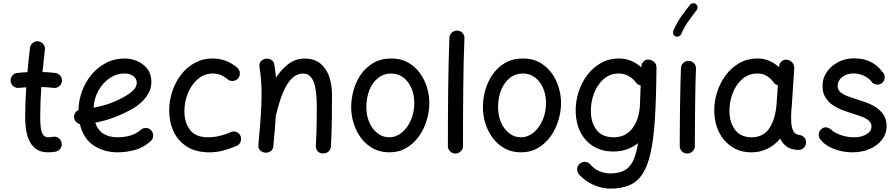

<svg xmlns="http://www.w3.org/2000/svg" viewBox="-20 -892 5476 1173"><path d="M358.4 -394.5Q356 -376 340.6 -364.3Q325.2 -352.5 306.6 -355Q271.5 -359.4 232.4 -360.4Q229 -314 227.3 -267.3Q225.6 -220.7 225.6 -173.3Q225.6 -144 228.5 -116.5Q231.4 -88.9 241.9 -71Q252.4 -53.2 274.9 -53.2Q288.1 -53.2 303.2 -56.2Q321.8 -60.1 337.4 -49.1Q353 -38.1 356.4 -19.5Q360.4 -1 349.4 14.9Q338.4 30.8 319.8 34.7Q307.6 36.6 296.4 37.6Q285.2 38.6 274.9 38.6Q226.6 38.6 198.2 16.6Q169.9 -5.4 156 -39.1Q142.1 -72.8 137.9 -108.9Q133.8 -145 133.8 -173.3Q133.8 -220.2 135.5 -266.6Q137.2 -313 140.1 -358.9Q117.7 -357.4 96.2 -355Q77.6 -353 62.5 -364.7Q47.4 -376.5 44.9 -395Q43 -413.6 54.7 -429Q66.4 -444.3 85 -446.3Q115.2 -449.7 147.5 -451.2Q150.9 -488.3 154.8 -525.4Q158.7 -562.5 163.1 -599.1Q165.5 -617.7 180.4 -629.9Q195.3 -642.1 213.9 -639.6Q232.4 -637.7 244.6 -622.3Q256.8 -606.9 254.4 -588.4Q250.5 -554.2 246.8 -520Q243.2 -485.8 239.7 -452.1Q281.2 -450.7 318.4 -446.3Q336.9 -443.8 348.9 -428.5Q360.8 -413.1 358.4 -394.5Z M900.9 -29.8Q856.4 10.3 803.5 24.4Q750.5 38.6 698.2 38.6Q616.2 38.6 552.7 -2.7Q489.3 -43.9 468.3 -133.3Q454.1 -137.2 443.8 -148.4Q433.6 -159.7 432.6 -175.3Q431.6 -189.9 439.2 -202.1Q446.8 -214.4 459.5 -219.7Q460.4 -277.8 480.7 -334Q501 -390.1 538.3 -435.3Q575.7 -480.5 627.7 -507.6Q679.7 -534.7 743.7 -534.7Q780.8 -534.7 817.9 -518.8Q855 -502.9 879.9 -471.7Q904.8 -440.4 904.8 -393.1Q904.8 -351.6 885.7 -319.3Q866.7 -287.1 841.8 -265.4Q816.9 -243.7 798.8 -232.9Q743.2 -200.2 683.8 -177.2Q624.5 -154.3 562 -142.6Q577.1 -96.7 612.1 -75Q647 -53.2 698.2 -53.2Q741.2 -53.2 777.3 -64.2Q813.5 -75.2 838.9 -98.1Q853 -110.8 872.3 -110.1Q891.6 -109.4 903.8 -95.2Q916.5 -81.1 915.8 -61.8Q915 -42.5 900.9 -29.8ZM741.2 -442.9Q691.4 -442.9 649.4 -414.3Q607.4 -385.7 581.1 -338.1Q554.7 -290.5 551.8 -233.9Q660.6 -253.9 748.5 -306.2Q779.3 -324.7 797.4 -344Q815.4 -363.3 815.4 -386.2Q815.4 -412.1 793.9 -427.5Q772.5 -442.9 741.2 -442.9Z M1434.6 -413.1Q1422.4 -398.9 1403.1 -397.5Q1383.8 -396 1369.6 -408.2Q1329.6 -442.9 1280.3 -442.9Q1228.5 -442.9 1189.2 -409.4Q1149.9 -376 1128.2 -323.2Q1106.4 -270.5 1106.4 -211.4Q1106.4 -145 1140.6 -99.1Q1174.8 -53.2 1251 -53.2Q1288.6 -53.2 1325.4 -62.5Q1362.3 -71.8 1393.6 -86.4Q1411.6 -92.3 1428.7 -83.5Q1445.8 -74.7 1451.2 -56.2Q1456.5 -38.1 1447.8 -21.2Q1439 -4.4 1420.9 1Q1379.9 18.6 1340.8 28.6Q1301.8 38.6 1258.3 38.6Q1177.7 38.6 1123.3 4.6Q1068.8 -29.3 1041.3 -87.2Q1013.7 -145 1013.7 -216.8Q1013.7 -277.3 1032.7 -334.2Q1051.8 -391.1 1086.7 -436.3Q1121.6 -481.4 1170.2 -508.1Q1218.8 -534.7 1277.8 -534.7Q1322.3 -534.7 1360.4 -520Q1398.4 -505.4 1429.7 -478Q1443.8 -465.8 1445.3 -446.5Q1446.8 -427.2 1434.6 -413.1Z M1558.6 -8.3Q1568.4 -112.8 1573.2 -186.3Q1578.1 -259.8 1578.1 -315.9Q1578.1 -363.3 1575 -402.6Q1571.8 -441.9 1565.4 -481.9Q1562 -502.9 1572.8 -515.9Q1583.5 -528.8 1599.1 -532.2Q1617.2 -536.6 1635 -527.8Q1652.8 -519 1656.2 -496.1Q1662.6 -456.5 1666 -418Q1698.2 -467.8 1741.9 -501Q1785.6 -534.2 1841.8 -534.2Q1899.9 -534.2 1936.8 -504.2Q1973.6 -474.1 1991 -424.3Q2008.3 -374.5 2008.3 -314.9Q2008.3 -238.3 2007.3 -159.9Q2006.3 -81.5 2002 0.5Q2001.5 17.6 1989 31.5Q1976.6 45.4 1955.1 45.4Q1932.6 45.4 1920.7 31.7Q1908.7 18.1 1909.7 0Q1913.1 -65.4 1914.3 -122.8Q1915.5 -180.2 1915.5 -236.3Q1915.5 -297.4 1908.4 -343.8Q1901.4 -390.1 1883.1 -416.3Q1864.7 -442.4 1831.1 -442.4Q1797.4 -442.4 1771.2 -420.2Q1745.1 -397.9 1725.3 -360.8Q1705.6 -323.7 1691.2 -278.8Q1676.8 -233.9 1666 -188.5Q1665.5 -187 1665 -185.5Q1662.6 -146 1658.7 -99.9Q1654.8 -53.7 1649.9 0.5Q1647.9 22.5 1632.1 32.5Q1616.2 42.5 1598.6 40.5Q1582 38.6 1569.3 26.4Q1556.6 14.2 1558.6 -8.3Z M2370.6 -534.7Q2429.2 -534.7 2472.7 -510.3Q2516.1 -485.8 2545.2 -445.8Q2574.2 -405.8 2588.6 -357.9Q2603 -310.1 2603 -262.7Q2603 -210.9 2587.2 -157.7Q2571.3 -104.5 2540 -60.1Q2508.8 -15.6 2463.1 11.5Q2417.5 38.6 2357.4 38.6Q2302.2 38.6 2259 14.9Q2215.8 -8.8 2186 -48.6Q2156.2 -88.4 2140.9 -137.5Q2125.5 -186.5 2125.5 -237.3Q2125.5 -289.6 2140.4 -342Q2155.3 -394.5 2185.5 -438Q2215.8 -481.4 2262 -508.1Q2308.1 -534.7 2370.6 -534.7ZM2370.6 -442.9Q2324.2 -442.9 2289.8 -415.5Q2255.4 -388.2 2236.8 -341.6Q2218.3 -294.9 2218.3 -237.3Q2218.3 -184.1 2237.1 -142.6Q2255.9 -101.1 2287.4 -77.1Q2318.8 -53.2 2357.4 -53.2Q2399.9 -53.2 2434.8 -82Q2469.7 -110.8 2490.5 -158.7Q2511.2 -206.5 2511.2 -262.7Q2511.2 -312 2493.7 -353Q2476.1 -394 2444.3 -418.5Q2412.6 -442.9 2370.6 -442.9Z M2773.9 -705.1Q2793 -704.6 2805.7 -690.4Q2818.4 -676.3 2817.4 -657.2Q2814.5 -595.2 2812.7 -512.5Q2811 -429.7 2810.1 -338.6Q2809.1 -247.6 2808.8 -159.9Q2808.6 -72.3 2808.6 0Q2808.6 19 2794.9 32.5Q2781.2 45.9 2762.2 45.9Q2743.2 45.9 2729.7 32.5Q2716.3 19 2716.3 0Q2716.3 -72.3 2716.6 -160.2Q2716.8 -248 2718 -339.4Q2719.2 -430.7 2720.9 -514.4Q2722.7 -598.1 2725.6 -661.6Q2726.6 -680.7 2740.7 -693.4Q2754.9 -706.1 2773.9 -705.1Z M3175.3 -534.7Q3233.9 -534.7 3277.3 -510.3Q3320.8 -485.8 3349.9 -445.8Q3378.9 -405.8 3393.3 -357.9Q3407.7 -310.1 3407.7 -262.7Q3407.7 -210.9 3391.8 -157.7Q3376 -104.5 3344.7 -60.1Q3313.5 -15.6 3267.8 11.5Q3222.2 38.6 3162.1 38.6Q3106.9 38.6 3063.7 14.9Q3020.5 -8.8 2990.7 -48.6Q2960.9 -88.4 2945.6 -137.5Q2930.2 -186.5 2930.2 -237.3Q2930.2 -289.6 2945.1 -342Q2960 -394.5 2990.2 -438Q3020.5 -481.4 3066.7 -508.1Q3112.8 -534.7 3175.3 -534.7ZM3175.3 -442.9Q3128.9 -442.9 3094.5 -415.5Q3060.1 -388.2 3041.5 -341.6Q3022.9 -294.9 3022.9 -237.3Q3022.9 -184.1 3041.7 -142.6Q3060.5 -101.1 3092 -77.1Q3123.5 -53.2 3162.1 -53.2Q3204.6 -53.2 3239.5 -82Q3274.4 -110.8 3295.2 -158.7Q3315.9 -206.5 3315.9 -262.7Q3315.9 -312 3298.3 -353Q3280.8 -394 3249 -418.5Q3217.3 -442.9 3175.3 -442.9Z M3939 -527.8H3940.9Q3943.8 -527.8 3946.8 -527.3Q3953.6 -526.4 3960.4 -523.4Q3988.3 -511.2 3990.2 -485.4Q3991.2 -480.5 3990.7 -475.6L3990.2 -456.5Q3988.8 -287.1 3981 -164.6Q3973.1 -42 3955.1 40Q3937 122.1 3905.5 170.4Q3874 218.8 3825.7 239.5Q3777.3 260.3 3709 260.3Q3660.2 260.3 3608.4 238.5Q3556.6 216.8 3519 175.3Q3506.3 161.1 3506.3 141.8Q3506.3 122.6 3520 109.9Q3534.2 96.7 3554 96.9Q3573.7 97.2 3585.4 111.3Q3610.4 141.1 3643.1 154.3Q3675.8 167.5 3706.1 167.5Q3756.3 167.5 3790.3 151.6Q3824.2 135.7 3845.2 95.7Q3866.2 55.7 3877.9 -17.1Q3847.2 7.3 3809.3 20.5Q3771.5 33.7 3727.5 33.7Q3656.7 33.7 3605.5 2Q3554.2 -29.8 3526.4 -84.5Q3498.5 -139.2 3497.1 -208.5Q3495.6 -270 3514.2 -328.4Q3532.7 -386.7 3567.6 -433.1Q3602.5 -479.5 3651.6 -507.1Q3700.7 -534.7 3760.7 -534.7Q3799.8 -534.7 3834.2 -520.8Q3868.7 -506.8 3897.9 -481L3898.4 -487.8Q3899.4 -504.9 3911.6 -516.1Q3922.9 -528.3 3939 -527.8ZM3730.5 -53.2Q3802.7 -53.2 3845 -109.9Q3887.2 -166.5 3890.1 -259.8L3894 -370.1Q3873 -374 3862.3 -391.6Q3845.7 -413.6 3819.1 -428.2Q3792.5 -442.9 3760.3 -442.9Q3706.5 -442.9 3667.7 -408.7Q3628.9 -374.5 3608.6 -320.6Q3588.4 -266.6 3589.8 -207Q3591.8 -139.2 3626.2 -96.2Q3660.6 -53.2 3730.5 -53.2Z M4188.5 -520Q4207.5 -519.5 4220.2 -505.4Q4232.9 -491.2 4231.9 -472.2Q4230.5 -438.5 4229.2 -390.1Q4228 -341.8 4227.3 -286.9Q4226.6 -231.9 4226.1 -177.7Q4225.6 -123.5 4225.3 -77.1Q4225.1 -30.8 4225.1 0Q4225.1 19 4211.4 32.5Q4197.8 45.9 4178.7 45.9Q4159.7 45.9 4146.2 32.5Q4132.8 19 4132.8 0Q4132.8 -30.8 4133.1 -77.4Q4133.3 -124 4133.8 -178.5Q4134.3 -232.9 4135.3 -288.1Q4136.2 -343.3 4137.5 -392.3Q4138.7 -441.4 4140.1 -476.6Q4141.1 -495.6 4155.3 -508.3Q4169.4 -521 4188.5 -520ZM4231.9 -866.7Q4240.2 -860.4 4241.7 -849.4Q4243.2 -838.4 4236.3 -830.1Q4209 -795.9 4185.3 -762Q4161.6 -728 4141.1 -683.1Q4137.2 -673.8 4126.7 -669.9Q4116.2 -666 4106.4 -669.9Q4097.2 -673.8 4093.3 -684.6Q4089.4 -695.3 4093.8 -704.6Q4115.7 -753.9 4141.8 -791Q4168 -828.1 4195.3 -862.3Q4202.1 -870.6 4213.1 -872.1Q4224.1 -873.5 4231.9 -866.7Z M4858.4 23.9Q4815.9 23.9 4788.6 5.1Q4761.2 -13.7 4746.1 -45.4Q4714.4 -6.3 4670.2 16.1Q4626 38.6 4570.3 38.6Q4502.4 38.6 4452.1 5.6Q4401.9 -27.3 4373.5 -83.3Q4345.2 -139.2 4343.8 -208.5Q4342.3 -269.5 4360.6 -327.6Q4378.9 -385.7 4413.8 -432.6Q4448.7 -479.5 4497.8 -507.1Q4546.9 -534.7 4607.4 -534.7Q4646.5 -534.7 4679.2 -520.8Q4711.9 -506.8 4739.7 -481.4L4740.2 -487.8Q4741.2 -506.3 4755.6 -518.1Q4770 -529.8 4788.6 -527.3Q4807.6 -524.9 4820.6 -509.5Q4833.5 -494.1 4832.5 -475.6L4817.4 -247.1Q4816.4 -233.9 4814.9 -221.2Q4813.5 -201.7 4813.2 -180.2Q4813 -158.7 4814 -143.6Q4815.9 -113.8 4826.7 -91.6Q4837.4 -69.3 4871.6 -65.9Q4883.3 -62.5 4893.8 -52.2Q4904.3 -42 4904.3 -22Q4904.8 -2.9 4891.1 10.5Q4877.4 23.9 4858.4 23.9ZM4571.3 -53.2Q4645.5 -53.2 4682.1 -111.3Q4718.8 -169.4 4724.6 -259.8L4732.4 -371.1Q4713.4 -376 4704.1 -391.6Q4687.5 -414.6 4663.1 -428.7Q4638.7 -442.9 4606.9 -442.9Q4552.7 -442.9 4513.9 -408.2Q4475.1 -373.5 4455.1 -319.6Q4435.1 -265.6 4436.5 -207Q4438.5 -139.2 4473.1 -96.2Q4507.8 -53.2 4571.3 -53.2Z M5374.5 -390.1Q5362.3 -376.5 5344.7 -375.2Q5327.1 -374 5311 -385.3Q5292 -412.6 5261 -428Q5230 -443.4 5194.3 -443.4Q5152.8 -443.4 5125 -421.1Q5097.2 -398.9 5097.2 -367.7Q5097.2 -344.7 5114 -329.6Q5130.9 -314.5 5157.5 -304.4Q5184.1 -294.4 5212.9 -285.6Q5241.7 -276.9 5273.7 -265.1Q5305.7 -253.4 5333.5 -235.1Q5361.3 -216.8 5378.9 -189Q5396.5 -161.1 5396.5 -120.6Q5396.5 -75.2 5368.9 -39.1Q5341.3 -2.9 5294.2 17.8Q5247.1 38.6 5188 38.6Q5126 38.6 5071.8 16.8Q5017.6 -4.9 4989.7 -43.5Q4979 -59.1 4982.9 -77.9Q4986.8 -96.7 5002.4 -106.9Q5018.1 -117.2 5032.5 -113Q5046.9 -108.9 5056.2 -101.6Q5076.2 -80.6 5116.5 -66.9Q5156.7 -53.2 5198.2 -53.2Q5243.2 -53.2 5273.7 -71.8Q5304.2 -90.3 5304.2 -118.7Q5304.2 -141.1 5287.6 -155.3Q5271 -169.4 5245.1 -179.2Q5219.2 -189 5191.4 -197.3Q5162.1 -206.1 5129.6 -218.3Q5097.2 -230.5 5068.8 -249.3Q5040.5 -268.1 5022.7 -296.9Q5004.9 -325.7 5004.9 -368.2Q5004.9 -414.1 5031.2 -452.1Q5057.6 -490.2 5101.3 -512.9Q5145 -535.6 5197.3 -535.6Q5255.4 -535.6 5298.3 -514.4Q5341.3 -493.2 5369.6 -454.1Q5383.8 -441.9 5385 -423.1Q5386.2 -404.3 5374.5 -390.1Z"/></svg>

Font: Mikhak Medium
Style: Regular
Weight: 500
Designer: Amin Abedi
Version: Version 3.3